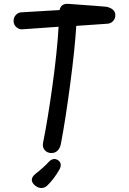

<svg xmlns="http://www.w3.org/2000/svg" viewBox="-20 -773 660 983"><path d="M243.5 10.5Q222 10.5 209 -4.5Q196 -19.5 200.5 -42Q224.5 -161 248.5 -334.2Q272.5 -507.5 280 -636L94.5 -623Q77 -622 63.5 -634.2Q50 -646.5 49.5 -665Q49 -683 61 -696.2Q73 -709.5 90.5 -710L285 -721.5Q292.5 -757 332.5 -753Q352.5 -751.5 394.2 -748.5Q436 -745.5 469.5 -743Q503 -740.5 523 -738.5Q542.5 -735.5 556.2 -724.8Q570 -714 570.5 -696Q571 -678.5 559.2 -665.5Q547.5 -652.5 529.5 -651.5L370.5 -640.5Q363.5 -525 339.5 -343Q315.5 -161 292 -38Q288 -15 275.2 -2.2Q262.5 10.5 243.5 10.5ZM160 118.5Q208.5 80 228.5 57Q253.5 30 279 48.5Q300 65 284.5 94.5Q258.5 140 226.5 172.5Q212.5 188.5 194.8 189.5Q177 190.5 162 178.5Q145 166.5 143 150.5Q141 134.5 160 118.5Z"/></svg>

Font: Monaspace Radon
Style: Regular
Weight: 400
Designer: Riley Cran & the Lettermatic Team
Foundry: Lettermatic
Version: Version 1.000 (Monaspace Radon)